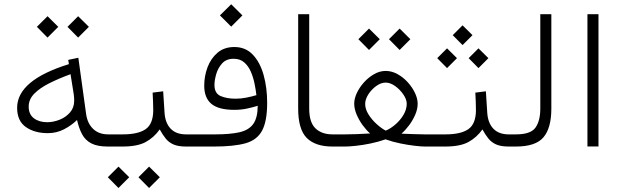

<svg xmlns="http://www.w3.org/2000/svg" viewBox="-20 -706 2990 925"><path d="M305.2 -576.7 356.4 -627.9 408.2 -576.7 356.4 -524.9ZM157.7 -576.7 209 -627.9 260.7 -576.7 209 -524.9ZM62.5 -186.5Q62.5 -319.8 312 -397L308.6 -417.5L357.4 -427.7L395 -155.8Q401.4 -111.3 428.7 -85Q456.1 -58.6 501.5 -58.6H516.6V0H499.5Q449.2 0 420.2 -15.1Q391.1 -30.3 375.7 -58.8Q360.4 -87.4 351.1 -127.9Q324.7 -102.1 288.8 -83.3Q252.9 -64.5 210.4 -64.5Q146.5 -64.5 104.5 -94Q62.5 -123.5 62.5 -186.5ZM319.8 -348.6Q262.7 -327.6 217 -304.7Q171.4 -281.7 144.8 -254.4Q118.2 -227.1 118.2 -192.4Q118.2 -155.3 143.3 -136.2Q168.5 -117.2 207.5 -117.2Q236.3 -117.2 266.4 -128.9Q296.4 -140.6 316.9 -163.8Q337.4 -187 337.4 -220.7Q337.4 -236.8 335.4 -251Z M891.1 0H876.5Q837.9 0 815.2 -10.3Q792.5 -20.5 777.8 -39.1Q763.2 -57.6 749.5 -82.5Q722.2 -43.9 682.4 -22Q642.6 0 569.8 0H497.1V-58.6H570.8Q645.5 -58.6 681.6 -83.7Q717.8 -108.9 718.3 -174.3Q718.3 -195.3 717.3 -217.5Q716.3 -239.7 715.3 -259.8L766.1 -266.1L772.9 -160.6Q776.4 -112.8 802.5 -85.7Q828.6 -58.6 876.5 -58.6H891.1ZM647 147.9 698.2 96.7 750 147.9 698.2 199.7ZM499.5 147.9 550.8 96.7 602.5 147.9 550.8 199.7Z M1039.6 -631.8 1093.8 -685.5 1147.9 -631.8 1093.8 -577.6ZM1221.7 -196.3Q1196.3 -188.5 1168.5 -182.6Q1140.6 -176.8 1108.9 -176.8Q1033.2 -176.8 998.5 -205.6Q963.9 -234.4 963.9 -293.5Q963.9 -338.9 979.7 -381.6Q995.6 -424.3 1027.8 -451.9Q1060.1 -479.5 1108.9 -479.5Q1163.1 -479.5 1198 -442.6Q1232.9 -405.8 1250 -344.7Q1267.1 -283.7 1267.1 -210.9Q1267.1 -122.1 1242.7 -76.7Q1218.3 -31.2 1162.4 -15.6Q1106.4 0 1010.7 0H871.6V-58.6H1016.1Q1088.9 -58.6 1133.8 -68.8Q1178.7 -79.1 1200 -108.6Q1221.2 -138.2 1221.7 -196.3ZM1215.3 -247.6Q1212.4 -272.9 1206.3 -303.2Q1200.2 -333.5 1188.5 -360.6Q1176.8 -387.7 1156.7 -405.3Q1136.7 -422.9 1105.5 -422.9Q1070.3 -422.9 1050 -400.4Q1029.8 -377.9 1021.5 -348.4Q1013.2 -318.8 1013.2 -296.9Q1013.2 -256.3 1042.7 -243.4Q1072.3 -230.5 1115.2 -230.5Q1140.6 -230.5 1166.5 -235.6Q1192.4 -240.7 1215.3 -247.6Z M1596.7 0H1582Q1499 0 1457.8 -41.5Q1416.5 -83 1416.5 -183.1V-637.7H1469.7V-182.6Q1469.7 -116.7 1499.8 -87.6Q1529.8 -58.6 1582 -58.6H1596.7Z M1854 -517.1 1905.3 -568.4 1957 -517.1 1905.3 -465.3ZM1706.5 -517.1 1757.8 -568.4 1809.6 -517.1 1757.8 -465.3ZM1914.1 -62Q1939.9 -61 1973.4 -59.8Q2006.8 -58.6 2025.4 -58.6H2071.3V0H2026.4Q2009.3 0 1977.8 -3.7Q1946.3 -7.3 1908.9 -14.9Q1871.6 -22.5 1837.4 -34.7Q1802.7 -22.5 1764.6 -14.6Q1726.6 -6.8 1693.8 -3.4Q1661.1 0 1642.6 0H1577.1V-58.6H1642.6Q1663.6 -58.6 1698.7 -59.8Q1733.9 -61 1763.2 -63Q1745.1 -78.6 1727.5 -102.5Q1710 -126.5 1698.2 -153.8Q1686.5 -181.2 1686.5 -207Q1686.5 -231 1699.2 -258.1Q1711.9 -285.2 1733.6 -309.3Q1755.4 -333.5 1782.5 -348.9Q1809.6 -364.3 1837.9 -364.3Q1867.2 -364.3 1894.8 -349.1Q1922.4 -334 1944.3 -309.8Q1966.3 -285.6 1979.2 -258.3Q1992.2 -231 1992.2 -206.1Q1992.2 -180.2 1980.2 -152.8Q1968.3 -125.5 1950.4 -101.8Q1932.6 -78.1 1914.1 -62ZM1837.9 -308.1Q1815.4 -308.1 1792.7 -291.7Q1770 -275.4 1754.6 -251.5Q1739.3 -227.5 1739.3 -205.1Q1739.3 -180.2 1755.6 -154.3Q1772 -128.4 1795.2 -107.7Q1818.4 -86.9 1838.4 -76.7Q1861.8 -86.4 1885.3 -106.7Q1908.7 -127 1924.1 -153.1Q1939.5 -179.2 1939.5 -206.1Q1939.5 -227.1 1923.3 -250.7Q1907.2 -274.4 1883.8 -291.3Q1860.4 -308.1 1837.9 -308.1Z M2445.8 0H2431.2Q2392.6 0 2369.9 -10.3Q2347.2 -20.5 2332.5 -39.1Q2317.9 -57.6 2304.2 -82.5Q2276.9 -43.9 2237.1 -22Q2197.3 0 2124.5 0H2051.8V-58.6H2125.5Q2200.2 -58.6 2236.3 -83.7Q2272.5 -108.9 2272.9 -174.3Q2272.9 -195.3 2272 -217.5Q2271 -239.7 2270 -259.8L2320.8 -266.1L2327.6 -160.6Q2331.1 -112.8 2357.2 -85.7Q2383.3 -58.6 2431.2 -58.6H2445.8ZM2161.1 -536.6 2208.5 -584 2256.3 -536.6 2208.5 -488.8ZM2237.8 -425.8 2285.2 -473.1 2333 -425.8 2285.2 -377.9ZM2086.4 -425.8 2133.8 -473.1 2181.6 -425.8 2133.8 -377.9Z M2426.3 0V-58.6H2465.8Q2537.1 -58.6 2560.1 -91.6Q2583 -124.5 2583 -182.1V-637.7H2636.2V-182.6Q2636.2 -89.8 2598.6 -44.9Q2561 0 2465.3 0Z M2810.1 -637.7H2863.3V-0.5H2810.1Z"/></svg>

Font: Vazir Thin FD-WOL
Style: Thin-FD-WOL
Weight: 100
Designer: Saber Rastikerdar
Foundry: Saber Rastikerdar
Version: Version 30.1.0